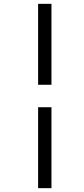

<svg xmlns="http://www.w3.org/2000/svg" viewBox="-20 -889 440 1000"><path d="M178.5 -869H248V-447.5H178.5ZM178.5 -330.5H248V91H178.5Z"/></svg>

Font: Merriweather 60pt Medium
Style: Italic
Weight: 500
Italic angle: -7.8°
Version: Version 2.101